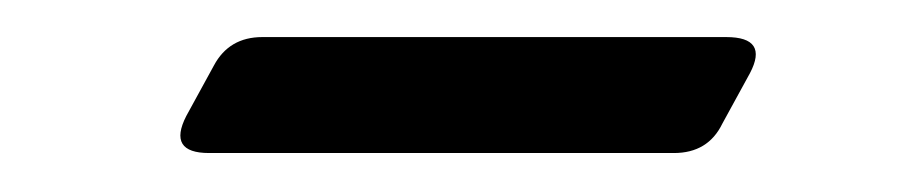

<svg xmlns="http://www.w3.org/2000/svg" viewBox="-20 -304 475 101"><path d="M362 -284.5Q384.5 -284.5 374.5 -265.5L360 -239Q352.5 -223.5 334.5 -223.5H90Q68 -223.5 78 -243L92.5 -269.5Q100.5 -284.5 118 -284.5Z"/></svg>

Font: Fraunces 9pt S100 Light
Style: Italic
Weight: 300
Italic angle: -16°
Version: Version 1.000; ttfautohint (v1.8.3)